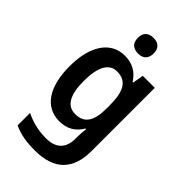

<svg xmlns="http://www.w3.org/2000/svg" viewBox="-295 -838 1164 1164"><g transform="rotate(45 287.0 -256.0)"><path d="M285 -752C245 -752 217 -733 217 -685C217 -638 245 -618 285 -618C324 -618 352 -638 352 -685C352 -733 324 -752 285 -752ZM239 -553C120 -553 46 -449 46 -270C46 -91 118 10 237 10C305 10 350 -19 382 -72H387C384 -50 382 -18 382 1V16C382 98 336 140 255 140C188 140 132 126 77 99V206C128 230 184 240 257 240C426 240 504 156 504 -2V-543H401L389 -473H384C350 -526 304 -553 239 -553ZM272 -452C353 -452 386 -397 386 -273V-250C386 -140 353 -89 275 -89C205 -89 170 -148 170 -268C170 -388 205 -452 272 -452Z"/></g></svg>

Font: Noto Sans Thai Looped SemiCondensed SemiBold
Style: Regular
Weight: 600
Width: 4
Designer: Sasikarn Vongin, Ben Mitchell
Foundry: The Fontpad Ltd
Version: Version 1.001